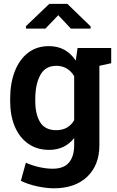

<svg xmlns="http://www.w3.org/2000/svg" viewBox="-20 -782 621 1015"><path d="M264.6 213.4Q225.1 213.4 176.3 202.9Q127.4 192.4 90.3 173.8L116.7 78.1Q148.9 92.8 187 101.3Q225.1 109.9 258.3 109.9Q317.4 109.9 344.7 77.1Q372.1 44.4 372.1 -14.2V-52.2Q322.8 10.3 240.2 10.3Q175.8 10.3 129.4 -22.2Q83 -54.7 58.3 -112.8Q33.7 -170.9 33.7 -248.5V-258.8Q33.7 -342.3 58.3 -405.3Q83 -468.3 128.7 -503.2Q174.3 -538.1 238.3 -538.1Q286.1 -538.1 321 -518.3Q356 -498.5 380.4 -461.9L390.1 -528.3H567.9V-447.8L505.4 -434.1V-13.7Q505.4 90.3 441.4 151.9Q377.4 213.4 264.6 213.4ZM277.3 -93.8Q341.3 -93.8 372.1 -146.5V-378.9Q357.4 -404.8 333.5 -419.4Q309.6 -434.1 277.8 -434.1Q219.7 -434.1 193.1 -385.3Q166.5 -336.4 166.5 -258.8V-248.5Q166.5 -176.8 192.6 -135.3Q218.8 -93.8 277.3 -93.8ZM117.2 -630.9V-643.6L240.7 -761.7H335.9L459 -642.6V-630.9H354.5L288.1 -701.7L220.2 -630.9Z"/></svg>

Font: Roboto Slab SemiBold
Style: Regular
Weight: 600
Designer: Google
Version: Version 2.001; ttfautohint (v1.8.3)